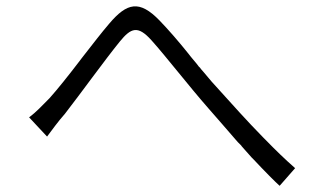

<svg xmlns="http://www.w3.org/2000/svg" viewBox="-20 -648 1040 620"><path d="M933 -105C901 -133 869 -164 838 -196L830 -204C777 -258 728 -313 691 -354C673 -373 654 -395 636 -417L629 -425C627 -428 625 -431 622 -433L616 -441C609 -449 603 -457 596 -465L589 -474C557 -514 524 -552 495 -582C430 -649 390 -639 333 -572C308 -543 279 -505 250 -468L243 -459L237 -451C201 -404 166 -360 140 -331C114 -305 98 -287 74 -269L132 -207C147 -227 167 -255 190 -281C239 -344 319 -455 367 -514C403 -558 425 -567 469 -518C515 -467 589 -371 654 -297C681 -266 711 -232 741 -197L748 -189L759 -178C760 -176 761 -175 762 -174L769 -166C777 -157 785 -148 793 -139L800 -132C817 -114 833 -97 849 -81L856 -74C865 -65 874 -56 883 -48L933 -105Z"/></svg>

Font: Glow Sans SC Normal
Style: Regular
Weight: 400
Designer: Ryoko NISHIZUKA (kana, bopomofo & ideographs); Paul D. Hunt (Latin, Greek & Cyrillic); Sandoll Communications, Soo-young
Version: Version 0.93